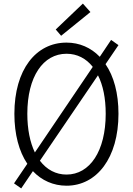

<svg xmlns="http://www.w3.org/2000/svg" viewBox="-20 -1019 740 1068"><path d="M483 -952 441 -999 290 -855 320 -820ZM639 -768 598 -797 535 -703C486 -754 422 -782 350 -782C180 -782 60 -632 60 -386C60 -271 86 -176 132 -108L58 1L98 29L163 -67C212 -15 277 14 350 14C518 14 639 -140 639 -386C639 -501 613 -595 567 -662ZM132 -386C132 -593 220 -720 350 -720C409 -720 459 -694 496 -647L174 -171C147 -227 132 -300 132 -386ZM568 -386C568 -179 480 -48 350 -48C291 -48 240 -75 202 -125L525 -600C553 -545 568 -473 568 -386Z"/></svg>

Font: Kawkab Mono Light
Style: Regular
Weight: 300
Monospace: yes
Designer: Abdullah Arif
Foundry: Abdullah Arif
Version: Version 1.000;PS 000.500;hotconv 1.0.88;makeotf.lib2.5.64775